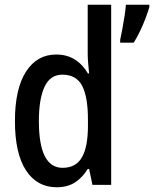

<svg xmlns="http://www.w3.org/2000/svg" viewBox="-20 -831 650 810"><path d="M219 -41Q136 -41 89.5 -112.5Q43 -184 43 -320Q43 -456 89.5 -528.5Q136 -601 217 -601Q262 -601 295.5 -580Q329 -559 351 -521H356Q354 -543 352 -564Q350 -585 350 -603V-811H449V-51H370L356 -118H350Q328 -82 296.5 -61.5Q265 -41 219 -41ZM244 -123Q300 -123 325.5 -167Q351 -211 351 -300V-326Q351 -422 326.5 -469Q302 -516 243 -516Q192 -516 168 -465Q144 -414 144 -320Q144 -123 244 -123ZM610 -801Q604 -780 593.5 -752.5Q583 -725 570 -698Q557 -671 544 -651H487V-663Q490 -677 495.5 -705.5Q501 -734 505.5 -763.5Q510 -793 511 -811H610Z"/></svg>

Font: Noto Sans Tamil UI Condensed Medium
Style: Regular
Weight: 500
Width: 3
Designer: Jelle Bosma - Monotype Design Team
Foundry: Monotype Imaging Inc.
Version: Version 2.004; ttfautohint (v1.8.4.7-5d5b)